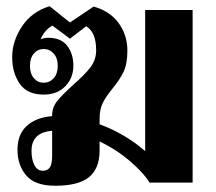

<svg xmlns="http://www.w3.org/2000/svg" viewBox="-20 -585 692 615"><path d="M597 -553V0H459Q443 -28 399 -66.5Q355 -105 299 -132V-103Q299 -45 265 -17.5Q231 10 157 10Q92 10 64 -23Q36 -56 36 -105Q36 -155 66 -182Q96 -209 147 -213V-216Q147 -241 163 -261Q179 -281 213 -312Q250 -344 269 -368.5Q288 -393 288 -424Q288 -482 256 -501L204 -461L148 -503Q135 -496 125 -484Q115 -472 110 -459Q122 -464 134 -464Q176 -464 195.5 -438Q215 -412 215 -375Q215 -335 189 -308.5Q163 -282 120 -282Q67 -282 43 -317Q19 -352 19 -402Q19 -453 50.5 -500.5Q82 -548 139 -565L204 -513L280 -564Q333 -549 360.5 -510.5Q388 -472 388 -423Q388 -381 376 -355.5Q364 -330 340 -301Q319 -275 309 -255Q299 -235 299 -204V-187Q382 -156 445 -101V-553ZM76 -374Q76 -349 88.5 -334.5Q101 -320 120 -320Q139 -320 152 -334.5Q165 -349 165 -374Q165 -399 152 -413.5Q139 -428 120 -428Q101 -428 88.5 -413.5Q76 -399 76 -374ZM147 -86V-166Q81 -161 81 -102Q81 -73 90.5 -55.5Q100 -38 117 -38Q132 -38 139.5 -48.5Q147 -59 147 -86Z"/></svg>

Font: Trirong Bold
Style: Regular
Weight: 700
Designer: Katatrad Team
Foundry: CadsonDemak
Version: Version 1.000